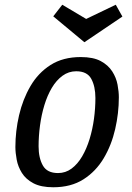

<svg xmlns="http://www.w3.org/2000/svg" viewBox="-20 -771 559 811"><path d="M205 20Q153 20 121 3Q89 -14 72.5 -40.5Q56 -67 50.5 -96.5Q45 -126 45 -150Q45 -217 60.5 -284Q76 -351 108.5 -407Q141 -463 193.5 -496.5Q246 -530 321 -530Q374 -530 405.5 -513Q437 -496 454 -469.5Q471 -443 476.5 -413.5Q482 -384 482 -360Q482 -293 466.5 -225.5Q451 -158 418 -102.5Q385 -47 332.5 -13.5Q280 20 205 20ZM225 -40Q257 -40 282.5 -59Q308 -78 327 -110.5Q346 -143 358.5 -184Q371 -225 377 -269.5Q383 -314 383 -357Q383 -406 365.5 -438Q348 -470 302 -470Q270 -470 244 -451Q218 -432 199 -400Q180 -368 167.5 -327Q155 -286 149 -241Q143 -196 143 -153Q143 -104 161 -72Q179 -40 225 -40ZM336 -593 205 -702 243 -751 344 -691 469 -751 497 -701 337 -593Z"/></svg>

Font: Sansita Swashed Light
Style: Regular
Weight: 300
Designer: Pablo Cosgaya
Foundry: Omnibus-Type
Version: Version 1.003